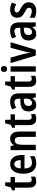

<svg xmlns="http://www.w3.org/2000/svg" viewBox="1650 -2442 802 4141"><g transform="rotate(-90 2050.5 -371.0)"><path d="M243 -88Q260 -88 277.5 -92Q295 -96 313 -103V-12Q293 -2 265.5 4Q238 10 209 10Q144 10 109 -29Q74 -68 74 -155V-450H16V-508L82 -542L113 -660H189V-543H306V-450H189V-157Q189 -88 243 -88Z M581 -552Q676 -552 727 -485.5Q778 -419 778 -309V-243H489Q492 -83 609 -83Q682 -83 754 -124V-27Q687 10 601 10Q487 10 431 -64.5Q375 -139 375 -268Q375 -406 429 -479Q483 -552 581 -552ZM581 -463Q542 -463 518 -430.5Q494 -398 491 -326H669Q669 -386 647.5 -424.5Q626 -463 581 -463Z M1129 -553Q1202 -553 1243 -505Q1284 -457 1284 -360V0H1169V-332Q1169 -392 1152 -422.5Q1135 -453 1096 -453Q1041 -453 1019.5 -409Q998 -365 998 -268V0H883V-543H973L987 -473H994Q1015 -514 1051 -533.5Q1087 -553 1129 -553Z M1592 -88Q1609 -88 1626.5 -92Q1644 -96 1662 -103V-12Q1642 -2 1614.5 4Q1587 10 1558 10Q1493 10 1458 -29Q1423 -68 1423 -155V-450H1365V-508L1431 -542L1462 -660H1538V-543H1655V-450H1538V-157Q1538 -88 1592 -88Z M1929 -553Q2108 -553 2108 -363V0H2024L2004 -74H2002Q1975 -31 1942 -10.5Q1909 10 1856 10Q1788 10 1753 -38Q1718 -86 1718 -158Q1718 -242 1769 -285Q1820 -328 1918 -331L1993 -334V-364Q1993 -461 1919 -461Q1889 -461 1860 -451.5Q1831 -442 1797 -424L1761 -509Q1797 -530 1840.5 -541.5Q1884 -553 1929 -553ZM1945 -256Q1887 -253 1861.5 -227.5Q1836 -202 1836 -157Q1836 -117 1853 -99Q1870 -81 1899 -81Q1941 -81 1967.5 -114.5Q1994 -148 1994 -208V-258Z M2417 -88Q2434 -88 2451.5 -92Q2469 -96 2487 -103V-12Q2467 -2 2439.5 4Q2412 10 2383 10Q2318 10 2283 -29Q2248 -68 2248 -155V-450H2190V-508L2256 -542L2287 -660H2363V-543H2480V-450H2363V-157Q2363 -88 2417 -88Z M2634 -752Q2697 -752 2697 -685Q2697 -651 2680.5 -634.5Q2664 -618 2634 -618Q2604 -618 2587 -634.5Q2570 -651 2570 -685Q2570 -752 2634 -752ZM2691 -543V0H2576V-543Z M2924 0 2761 -543H2881L2961 -244Q2970 -209 2975 -176.5Q2980 -144 2983 -113H2988Q2989 -137 2994.5 -168Q3000 -199 3009 -235L3091 -543H3211L3048 0Z M3459 -553Q3638 -553 3638 -363V0H3554L3534 -74H3532Q3505 -31 3472 -10.5Q3439 10 3386 10Q3318 10 3283 -38Q3248 -86 3248 -158Q3248 -242 3299 -285Q3350 -328 3448 -331L3523 -334V-364Q3523 -461 3449 -461Q3419 -461 3390 -451.5Q3361 -442 3327 -424L3291 -509Q3327 -530 3370.5 -541.5Q3414 -553 3459 -553ZM3475 -256Q3417 -253 3391.5 -227.5Q3366 -202 3366 -157Q3366 -117 3383 -99Q3400 -81 3429 -81Q3471 -81 3497.5 -114.5Q3524 -148 3524 -208V-258Z M4071 -155Q4071 -73 4021 -31.5Q3971 10 3884 10Q3840 10 3805.5 2Q3771 -6 3739 -21V-130Q3769 -112 3807 -99Q3845 -86 3883 -86Q3919 -86 3936.5 -101.5Q3954 -117 3954 -145Q3954 -161 3948 -174Q3942 -187 3922.5 -201.5Q3903 -216 3862 -236Q3801 -267 3770 -304Q3739 -341 3739 -405Q3739 -475 3786.5 -514Q3834 -553 3914 -553Q3994 -553 4066 -513L4030 -422Q4002 -437 3975.5 -447.5Q3949 -458 3916 -458Q3853 -458 3853 -408Q3853 -393 3860 -380.5Q3867 -368 3887 -354.5Q3907 -341 3945 -322Q3981 -302 4009.5 -280Q4038 -258 4054.5 -228.5Q4071 -199 4071 -155Z"/></g></svg>

Font: Noto Sans Kannada Condensed SemiBold
Style: Regular
Weight: 600
Width: 3
Designer: Jelle Bosma - Monotype Design Team
Foundry: Monotype Imaging Inc.
Version: Version 2.005; ttfautohint (v1.8.4.7-5d5b)